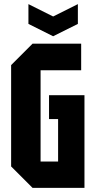

<svg xmlns="http://www.w3.org/2000/svg" viewBox="-20 -912 464 932"><path d="M34 -104V-596L138 -700H374V-571H177V-128H262V-334H218V-450H390V0H138ZM358 -892V-796L238 -736L118 -796V-892L238 -832Z"/></svg>

Font: Tektur Condensed SemiBold
Style: Regular
Weight: 600
Width: 3
Designer: Adam Jagosz
Foundry: Adam Jagosz
Version: Version 1.005;gftools[0.9.30]